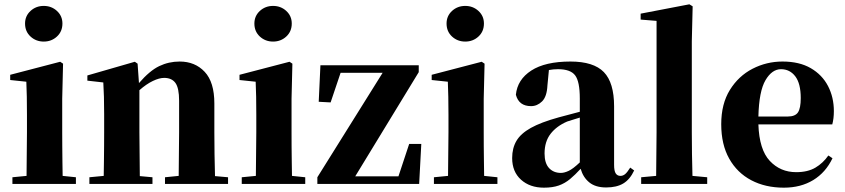

<svg xmlns="http://www.w3.org/2000/svg" viewBox="-20 -846 3888 883"><path d="M181.2 -654.8Q145.5 -654.8 120.4 -678Q95.2 -701.2 95.2 -737.8Q95.2 -772.5 120.4 -795.7Q145.5 -818.8 181.2 -818.8Q216.8 -818.8 241.9 -795.7Q267.1 -772.5 267.1 -737.8Q267.1 -701.2 241.9 -678Q216.8 -654.8 181.2 -654.8ZM101.1 0H37.1V-30.8L102.1 -37.1L104 -237.8V-317.9Q104 -367.7 103.3 -401.1Q102.5 -434.6 101.1 -470.2L26.9 -478V-502L256.8 -562L270 -553.2L266.1 -392.1V-237.8Q266.1 -210 266.4 -174.1Q266.6 -138.2 267.1 -102.1Q267.6 -65.9 268.1 -37.1L329.1 -30.8V0Z M800.8 0H738.8V-30.8L801.8 -37.1L803.7 -237.8V-382.8Q803.7 -440.9 786.9 -464.4Q770 -487.8 734.9 -487.8Q712.4 -487.8 682.9 -473.6Q653.3 -459.5 621.1 -431.2V-237.8L623 -36.1L681.2 -30.8V0H391.1V-30.8L457 -37.1Q457.5 -66.4 458 -102.5Q458.5 -138.7 458.7 -174.3Q459 -210 459 -237.8V-320.8Q459 -369.6 458 -400.4Q457 -431.2 455.1 -466.8L381.8 -475.1V-499L600.1 -562L612.8 -553.2L619.1 -463.9Q668.5 -521 712.4 -542Q756.3 -563 806.2 -563Q877 -563 921.4 -515.6Q965.8 -468.3 965.8 -370.1V-237.8Q965.8 -193.8 966.6 -136.7Q967.3 -79.6 968.8 -36.1L1028.8 -30.8V0Z M1235.8 -654.8Q1200.2 -654.8 1175 -678Q1149.9 -701.2 1149.9 -737.8Q1149.9 -772.5 1175 -795.7Q1200.2 -818.8 1235.8 -818.8Q1271.5 -818.8 1296.6 -795.7Q1321.8 -772.5 1321.8 -737.8Q1321.8 -701.2 1296.6 -678Q1271.5 -654.8 1235.8 -654.8ZM1155.8 0H1091.8V-30.8L1156.7 -37.1L1158.7 -237.8V-317.9Q1158.7 -367.7 1158 -401.1Q1157.2 -434.6 1155.8 -470.2L1081.5 -478V-502L1311.5 -562L1324.7 -553.2L1320.8 -392.1V-237.8Q1320.8 -210 1321 -174.1Q1321.3 -138.2 1321.8 -102.1Q1322.3 -65.9 1322.8 -37.1L1383.8 -30.8V0Z M1439.5 0V-30.8L1739.7 -511.2H1546.4L1500.5 -375L1445.8 -377.9L1453.6 -545.9H1905.8V-514.2L1613.8 -35.2H1812.5L1861.8 -184.1H1917.5L1907.7 0Z M2119.6 -654.8Q2084 -654.8 2058.8 -678Q2033.7 -701.2 2033.7 -737.8Q2033.7 -772.5 2058.8 -795.7Q2084 -818.8 2119.6 -818.8Q2155.3 -818.8 2180.4 -795.7Q2205.6 -772.5 2205.6 -737.8Q2205.6 -701.2 2180.4 -678Q2155.3 -654.8 2119.6 -654.8ZM2039.6 0H1975.6V-30.8L2040.5 -37.1L2042.5 -237.8V-317.9Q2042.5 -367.7 2041.7 -401.1Q2041 -434.6 2039.6 -470.2L1965.3 -478V-502L2195.3 -562L2208.5 -553.2L2204.6 -392.1V-237.8Q2204.6 -210 2204.8 -174.1Q2205.1 -138.2 2205.6 -102.1Q2206.1 -65.9 2206.5 -37.1L2267.6 -30.8V0Z M2767.6 16.1Q2718.8 16.1 2690.2 -7.1Q2661.6 -30.3 2650.4 -69.8Q2625 -42 2601.6 -22.5Q2578.1 -2.9 2549.8 7.1Q2521.5 17.1 2481.4 17.1Q2417 17.1 2376.2 -19.5Q2335.4 -56.2 2335.4 -119.1Q2335.4 -164.6 2355 -198Q2374.5 -231.4 2421.1 -257.6Q2467.8 -283.7 2549.3 -306.2L2646.5 -332V-393.1Q2646.5 -471.2 2625 -499.5Q2603.5 -527.8 2546.4 -527.8Q2524.4 -527.8 2504.4 -523.9L2497.6 -453.1Q2495.1 -401.4 2472.9 -379.6Q2450.7 -357.9 2422.4 -357.9Q2366.2 -357.9 2352.5 -410.2Q2359.4 -480 2423.3 -521.5Q2487.3 -563 2603.5 -563Q2710 -563 2757.1 -514.4Q2804.2 -465.8 2804.2 -356.9V-87.9Q2804.2 -59.6 2811.8 -48.3Q2819.3 -37.1 2833.5 -37.1Q2844.7 -37.1 2854.5 -44.9Q2864.3 -52.7 2878.4 -75.2L2896.5 -62Q2877 -20.5 2846.4 -2.2Q2815.9 16.1 2767.6 16.1ZM2646.5 -99.1V-305.2Q2628.9 -299.8 2614 -295.2Q2599.1 -290.5 2588.4 -287.1Q2539.6 -266.1 2512 -230.5Q2484.4 -194.8 2484.4 -140.1Q2484.4 -95.2 2505.1 -73Q2525.9 -50.8 2559.6 -50.8Q2575.2 -50.8 2595.5 -60.3Q2615.7 -69.8 2646.5 -99.1Z M2996.6 0H2928.7V-30.8L2997.6 -37.1L2999.5 -237.8V-750L2926.3 -755.9V-783.2L3150.4 -826.2L3165.5 -816.9L3161.6 -655.8V-237.8Q3161.6 -189.5 3162.4 -137.7Q3163.1 -85.9 3164.6 -37.1L3232.4 -30.8V0Z M3585 17.1Q3500 17.1 3435.1 -17.1Q3370.1 -51.3 3333.5 -116.5Q3296.9 -181.6 3296.9 -274.9Q3296.9 -368.2 3336.7 -432.4Q3376.5 -496.6 3440.9 -529.8Q3505.4 -563 3578.6 -563Q3656.2 -563 3708.7 -532.5Q3761.2 -502 3788.1 -450.2Q3814.9 -398.4 3814.9 -335Q3814.9 -300.8 3807.6 -273.9H3467.8Q3471.7 -157.7 3520.3 -106Q3568.8 -54.2 3641.6 -54.2Q3694.8 -54.2 3730 -75Q3765.1 -95.7 3789.6 -130.9L3808.6 -118.2Q3777.3 -52.7 3720 -17.8Q3662.6 17.1 3585 17.1ZM3467.8 -310.1H3602.5Q3637.2 -310.1 3649.9 -329.3Q3662.6 -348.6 3662.6 -395Q3662.6 -461.9 3637.5 -494.9Q3612.3 -527.8 3571.8 -527.8Q3530.3 -527.8 3500.5 -477.3Q3470.7 -426.8 3467.8 -310.1Z"/></svg>

Font: Source Han Serif TW Heavy
Style: Regular
Weight: 900
Designer: Ryoko NISHIZUKA Ë•øÂ°öÊ∂ºÂ≠ê (kana & ideographs); Frank Grie√ühammer (Latin, Greek & Cyrillic); Wenlong ZHANG Âº†ÊñáÈæô 
Foundry: Adobe
Version: Version 2.003;hotconv 1.1.1;makeotfexe 2.6.0